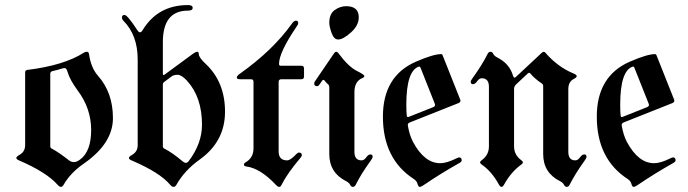

<svg xmlns="http://www.w3.org/2000/svg" viewBox="-20 -727 2712 757"><path d="M56.6 -116.2Q79.1 -128.9 79.1 -154.8V-441.4Q79.1 -450.2 86.9 -451.2Q232.4 -469.2 310.1 -519Q315.9 -522.9 322.8 -522.9Q329.6 -522.9 331.1 -513.2Q338.4 -460 366.7 -427.7Q425.3 -361.8 425.3 -261.2Q425.3 -161.6 310.5 -82Q258.3 -45.9 231.4 0.5Q226.1 9.8 220.2 9.8Q214.4 9.8 207 1.5Q163.6 -47.9 54.7 -94.7Q44.4 -99.1 44.4 -104.2Q44.4 -109.4 56.6 -116.2ZM178.2 -149.9Q178.2 -144 184.1 -141.1Q210.4 -127.4 252.9 -94.2Q261.2 -87.9 271.7 -87.9Q282.2 -87.9 295.9 -98.1Q339.4 -129.9 339.4 -214.8Q339.4 -299.8 285.6 -371.1Q254.9 -413.1 246.1 -444.3Q242.2 -458.5 235.4 -458.5Q228.5 -458.5 222.2 -456.1Q210 -451.7 187.5 -446.8Q178.2 -444.8 178.2 -435.5Z M460.9 -658.7Q460.9 -668 471.2 -668Q482.4 -668 521.5 -607.9Q526.9 -599.6 532 -599.6Q537.1 -599.6 541.5 -606.9Q601.6 -707 721.2 -707Q739.7 -707 739.7 -696Q739.7 -685.1 721.2 -685.1Q622.1 -685.1 622.1 -561V-437.5Q622.1 -431.2 624.5 -431.2Q627 -431.2 629.4 -433.1L740.2 -514.6Q751.5 -522.9 757.6 -522.9Q763.7 -522.9 763.7 -514.2Q763.7 -500.5 790.5 -475.6Q867.2 -403.8 867.2 -286.6Q867.2 -169.4 767.6 -98.1Q707.5 -55.2 675.3 2Q670.9 9.8 664.3 9.8Q657.7 9.8 650.9 1.5Q610.4 -46.9 498.5 -94.7Q488.3 -99.1 488.3 -104.2Q488.3 -109.4 500.5 -116.2Q522.9 -128.9 522.9 -154.8V-492.2Q522.9 -588.9 466.3 -645.5Q460.9 -650.9 460.9 -658.7ZM622.1 -149.9Q622.1 -144 627.9 -141.1Q659.7 -125 700.7 -90.3Q707 -85 712.9 -85Q718.8 -85 723.6 -91.3Q776.4 -160.6 776.4 -235.4Q776.4 -344.2 717.3 -408.7Q695.8 -432.1 680.4 -432.1Q665 -432.1 656.7 -425.8L627.9 -404.3Q622.1 -399.9 622.1 -393.6Z M925.3 -436Q1056.2 -528.8 1130.9 -633.8Q1139.2 -645.5 1146.5 -645.5Q1155.8 -645.5 1155.8 -635.7Q1155.8 -630.4 1148.4 -620.6Q1080.1 -520 1080.1 -474.6Q1080.1 -467.8 1087.4 -467.8H1168Q1178.7 -467.8 1178.7 -457V-425.3Q1178.7 -414.6 1168 -414.6H1089.4Q1078.6 -414.6 1078.6 -403.8V-129.9Q1078.6 -94.7 1112.3 -94.7Q1125 -94.7 1147.5 -118.7Q1153.8 -125.5 1158.7 -125.5Q1169.9 -125.5 1169.9 -115.2Q1169.9 -110.8 1164.1 -104Q1113.3 -44.4 1089.4 2.9Q1085.9 9.8 1080.6 9.8Q1075.2 9.8 1068.8 2.9Q1006.3 -64 950.2 -70.8Q941.9 -71.8 941.9 -77.6Q941.9 -83.5 947.3 -86.4Q979.5 -104 979.5 -142.6V-403.8Q979.5 -414.6 969.7 -414.6H926.3Q913.6 -414.6 913.6 -421.1Q913.6 -427.7 925.3 -436Z M1218.8 0ZM1278.3 -637.2Q1278.3 -672.4 1299.8 -687.5Q1321.3 -702.6 1344.7 -702.6Q1394.5 -702.6 1394.5 -658.7Q1394.5 -626.5 1363.5 -598.9Q1332.5 -571.3 1313.5 -571.3Q1296.4 -571.3 1287.4 -596.9Q1278.3 -622.6 1278.3 -637.2ZM1218.8 -397.9Q1218.8 -401.9 1221.7 -406.2L1296.9 -516.6Q1301.3 -522.9 1305.7 -522.9Q1310.1 -522.9 1314 -517.6Q1353 -464.8 1386.2 -447.8Q1416.5 -432.6 1416.5 -427.5Q1416.5 -422.4 1409.2 -419.4Q1377.4 -406.7 1377.4 -363.3V-128.4Q1377.4 -94.7 1405.8 -94.7Q1415.5 -94.7 1423.8 -106.4Q1432.1 -118.2 1440.4 -118.2Q1449.2 -118.2 1449.2 -108.4Q1449.2 -104 1441.4 -93.3Q1403.8 -41.5 1382.8 1Q1378.4 9.8 1371.3 9.8Q1364.3 9.8 1360.4 1.5Q1356.4 -6.8 1344.7 -12.7Q1278.3 -45.9 1278.3 -119.6V-383.3Q1278.3 -390.1 1274.4 -393.6Q1266.1 -400.9 1259.8 -409.2Q1257.8 -412.1 1254.9 -412.1Q1252.4 -412.1 1249.5 -408.2L1240.2 -394.5Q1235.4 -387.2 1230.5 -387.2Q1218.8 -387.2 1218.8 -397.9Z M1489.7 -267.1Q1489.7 -427.2 1620.1 -483.9Q1688.5 -513.7 1719.7 -513.7Q1723.1 -513.7 1724.6 -510.3L1793.9 -335.9Q1795.4 -333 1795.4 -330.1Q1795.4 -323.7 1787.1 -320.3L1596.7 -244.6Q1587.9 -241.2 1587.9 -234.9Q1587.9 -232.4 1588.4 -230Q1594.7 -193.4 1608.4 -167.5Q1653.3 -83.5 1715.8 -83.5Q1741.2 -83.5 1780.3 -103Q1787.1 -106.4 1790 -106.4Q1800.3 -106.4 1800.3 -94.7Q1800.3 -89.4 1791.5 -84.5Q1719.2 -43.9 1649.4 3.4Q1640.1 9.8 1634.8 9.8Q1629.4 9.8 1626.2 -2Q1623 -13.7 1611.8 -21Q1489.7 -100.1 1489.7 -267.1ZM1582 -314Q1582 -280.8 1584 -270Q1585 -265.6 1587.6 -265.6Q1590.3 -265.6 1593.8 -267.1L1688.5 -304.7Q1695.3 -307.6 1695.3 -313.5Q1695.3 -315.9 1693.8 -319.3L1638.2 -459.5Q1636.2 -464.4 1633.5 -464.4Q1630.9 -464.4 1629.9 -463.9Q1582 -445.8 1582 -314Z M1835.9 -404.8Q1835.9 -409.2 1843.8 -419.9Q1881.3 -471.7 1902.3 -514.2Q1906.7 -522.9 1913.8 -522.9Q1920.9 -522.9 1924.8 -514.6Q1928.7 -506.3 1940.4 -500.5Q1989.3 -476.1 2002.9 -427.7Q2005.4 -420.9 2008.3 -420.9Q2011.2 -420.9 2014.2 -423.8L2116.2 -519Q2120.6 -522.9 2124 -522.9Q2127.4 -522.9 2130.4 -519Q2179.2 -462.9 2240.7 -437.5Q2253.9 -432.1 2253.9 -426.8Q2253.9 -421.4 2242.7 -416Q2220.7 -404.8 2220.7 -376V-128.4Q2220.7 -94.7 2248.5 -94.7Q2258.3 -94.7 2266.6 -106.4Q2274.9 -118.2 2283.7 -118.2Q2292.5 -118.2 2292.5 -108.4Q2292.5 -104 2284.7 -93.3Q2247.6 -41.5 2226.1 1Q2221.7 9.8 2214.6 9.8Q2207.5 9.8 2203.6 1.5Q2199.7 -6.8 2188 -12.7Q2121.6 -45.9 2121.6 -119.6V-387.2Q2121.6 -394 2116.7 -397.5Q2086.4 -418 2070.8 -437.5Q2068.8 -439.9 2066.2 -439.9Q2063.5 -439.9 2061 -437.5L2015.1 -394.5Q2006.8 -386.7 2006.8 -376.5V-149.9Q2006.8 -115.7 2036.1 -94.7Q2041.5 -90.8 2041.5 -86.7Q2041.5 -82.5 2035.2 -78.1Q1995.1 -49.3 1967.3 1Q1962.4 9.8 1957.3 9.8Q1952.1 9.8 1947.3 1Q1918.5 -51.3 1879.4 -78.1Q1873 -82.5 1873 -86.7Q1873 -90.8 1878.4 -94.7Q1907.7 -115.2 1907.7 -149.9V-384.8Q1907.7 -418.5 1879.4 -418.5Q1869.6 -418.5 1861.3 -406.7Q1853 -395 1844.5 -395Q1835.9 -395 1835.9 -404.8Z M2333 -267.1Q2333 -427.2 2463.4 -483.9Q2531.7 -513.7 2563 -513.7Q2566.4 -513.7 2567.9 -510.3L2637.2 -335.9Q2638.7 -333 2638.7 -330.1Q2638.7 -323.7 2630.4 -320.3L2439.9 -244.6Q2431.2 -241.2 2431.2 -234.9Q2431.2 -232.4 2431.6 -230Q2438 -193.4 2451.7 -167.5Q2496.6 -83.5 2559.1 -83.5Q2584.5 -83.5 2623.5 -103Q2630.4 -106.4 2633.3 -106.4Q2643.6 -106.4 2643.6 -94.7Q2643.6 -89.4 2634.8 -84.5Q2562.5 -43.9 2492.7 3.4Q2483.4 9.8 2478 9.8Q2472.7 9.8 2469.5 -2Q2466.3 -13.7 2455.1 -21Q2333 -100.1 2333 -267.1ZM2425.3 -314Q2425.3 -280.8 2427.2 -270Q2428.2 -265.6 2430.9 -265.6Q2433.6 -265.6 2437 -267.1L2531.7 -304.7Q2538.6 -307.6 2538.6 -313.5Q2538.6 -315.9 2537.1 -319.3L2481.4 -459.5Q2479.5 -464.4 2476.8 -464.4Q2474.1 -464.4 2473.1 -463.9Q2425.3 -445.8 2425.3 -314Z"/></svg>

Font: UnifrakturMaguntia20
Style: Book
Weight: 400
Designer: j. 'mach' wust, Gerrit Ansmann, Georg Duffner, based on a font by Peter Wiegel, original typeface by Carl Albert Fahrenw
Version: Version 2017-03-19